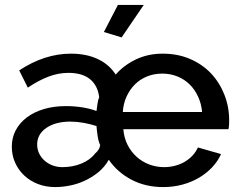

<svg xmlns="http://www.w3.org/2000/svg" viewBox="-20 -750 975 780"><path d="M474 -598 402 -620 459 -730H564ZM204 10Q166 10 134 -2.5Q102 -15 78.5 -37Q55 -59 41.5 -89Q28 -119 28 -154Q28 -191 44 -221Q60 -251 89 -273Q118 -295 158.5 -307Q199 -319 248 -319Q281 -319 313.5 -314Q346 -309 372 -299Q374 -312 376 -328Q378 -344 383 -355Q377 -403 345.5 -428.5Q314 -454 258 -454Q217 -454 176.5 -438.5Q136 -423 93 -394L58 -464Q161 -532 268 -532Q331 -532 377.5 -510Q424 -488 450 -447Q483 -485 532 -508.5Q581 -532 641 -532Q702 -532 752 -510.5Q802 -489 837 -452Q872 -415 891.5 -365.5Q911 -316 911 -261Q911 -253 910.5 -242.5Q910 -232 908 -225H481Q484 -190 498 -162Q512 -134 534.5 -113.5Q557 -93 586 -82Q615 -71 647 -71Q669 -71 690.5 -76.5Q712 -82 730 -92.5Q748 -103 762 -118Q776 -133 784 -151L878 -124Q865 -95 842 -70.5Q819 -46 788.5 -28Q758 -10 721 0Q684 10 643 10Q571 10 514 -20Q457 -50 422 -101Q405 -71 379 -50Q353 -29 323.5 -15.5Q294 -2 263 4Q232 10 204 10ZM234 -71Q275 -71 310.5 -85.5Q346 -100 366 -126Q385 -142 387 -161Q380 -174 376.5 -198.5Q373 -223 372 -238Q347 -246 319.5 -251Q292 -256 266 -256Q206 -256 168.5 -230.5Q131 -205 131 -163Q131 -143 139 -126.5Q147 -110 161 -97.5Q175 -85 193.5 -78Q212 -71 234 -71ZM801 -295Q798 -329 784.5 -358Q771 -387 750 -407.5Q729 -428 700.5 -439.5Q672 -451 639 -451Q606 -451 577.5 -439.5Q549 -428 528 -407Q507 -386 494 -357.5Q481 -329 479 -295Z"/></svg>

Font: IngvarSans
Style: Regular
Weight: 600
Version: Version 3.000